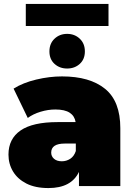

<svg xmlns="http://www.w3.org/2000/svg" viewBox="-20 -945 679 975"><path d="M381 0V-72Q342 10 226 10Q159 10 114 -13Q69 -36 46 -74.5Q23 -113 23 -160Q23 -240 84.5 -282.5Q146 -325 273 -325H364Q359 -356 334 -372.5Q309 -389 261 -389Q224 -389 186 -377.5Q148 -366 121 -346L49 -495Q97 -525 164 -541Q231 -557 295 -557Q436 -557 513.5 -494Q591 -431 591 -294V0ZM365 -178V-216H309Q240 -216 240 -170Q240 -151 254.5 -138.5Q269 -126 294 -126Q317 -126 336.5 -138.5Q356 -151 365 -178ZM321 -597Q283 -597 257 -620.5Q231 -644 231 -684Q231 -724 257 -748.5Q283 -773 321 -773Q359 -773 385 -748.5Q411 -724 411 -684Q411 -644 385 -620.5Q359 -597 321 -597ZM111 -813V-925H531V-813Z"/></svg>

Font: Montserrat Black
Style: Regular
Weight: 900
Designer: Julieta Ulanovsky
Foundry: Julieta Ulanovsky
Version: Version 9.000; ttfautohint (v1.8.4.7-5d5b)